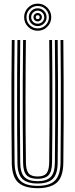

<svg xmlns="http://www.w3.org/2000/svg" viewBox="-20 -1018 409 1046"><path d="M184.8 7.2Q113.5 7.2 79.2 -23.8Q45 -54.8 44.2 -131.5Q43 -225.8 42.5 -338.5Q42 -451.2 42.4 -569.8Q42.8 -688.2 44.2 -800H59.5Q58.5 -723 58.1 -636.4Q57.8 -549.8 57.8 -461.1Q57.8 -372.5 58.1 -288.4Q58.5 -204.2 59.5 -132.5Q60.5 -65.2 89 -35.4Q117.5 -5.5 184.8 -5.5Q252 -5.5 280.4 -35.4Q308.8 -65.2 309.8 -132.5Q310.8 -226.2 311.2 -339Q311.8 -451.8 311.4 -570.2Q311 -688.8 309.8 -800H325Q326.2 -697.5 326.6 -583.4Q327 -469.2 326.8 -353.8Q326.5 -238.2 325 -131.5Q324.2 -54.2 289.8 -23.5Q255.2 7.2 184.8 7.2ZM184.8 -18.2Q128.5 -18.2 102 -43.4Q75.5 -68.5 75 -131.5Q73 -288.2 73 -458.2Q73 -628.2 75 -800H90.2Q89 -692.5 88.6 -576.6Q88.2 -460.8 88.6 -347Q89 -233.2 90.2 -132Q91 -76.2 113.2 -53.6Q135.5 -31 184.8 -31Q233.8 -31 256 -53.5Q278.2 -76 279 -132Q280.2 -232.8 280.6 -345.1Q281 -457.5 280.6 -573.1Q280.2 -688.8 279 -800H294.2Q295.5 -691 295.9 -575.5Q296.2 -460 295.9 -346.9Q295.5 -233.8 294.2 -131.5Q293.5 -69 267.5 -43.6Q241.5 -18.2 184.8 -18.2ZM184.8 -43.8Q143.5 -43.8 124.9 -63.4Q106.2 -83 105.8 -132.5Q104.5 -226.2 104 -338.6Q103.5 -451 103.9 -569.5Q104.2 -688 105.8 -800H121Q119.2 -639.5 119 -476.8Q118.8 -314 121.2 -132.5Q121.8 -90.5 136 -73.5Q150.2 -56.5 184.8 -56.5Q219 -56.5 233.1 -73.5Q247.2 -90.5 248 -132.5Q249.5 -258 249.9 -368.5Q250.2 -479 249.8 -584.5Q249.2 -690 248.2 -800H263.5Q264.5 -723.5 265 -637.2Q265.5 -551 265.5 -462.5Q265.5 -374 265 -289.6Q264.5 -205.2 263.5 -132.5Q263 -82.5 244.2 -63.1Q225.5 -43.8 184.8 -43.8ZM185.2 -850.5Q154.8 -850.5 133.1 -872.1Q111.5 -893.8 111.5 -924.2Q111.5 -955 133.1 -976.6Q154.8 -998.2 185.2 -998.2Q216 -998.2 237.6 -976.6Q259.2 -955 259.2 -924.2Q259.2 -893.8 237.6 -872.1Q216 -850.5 185.2 -850.5ZM185.2 -863.2Q210.8 -863.2 228.6 -881.1Q246.5 -899 246.5 -924.2Q246.5 -949.8 228.6 -967.6Q210.8 -985.5 185.2 -985.5Q160 -985.5 142.1 -967.6Q124.2 -949.8 124.2 -924.2Q124.2 -899 142.1 -881.1Q160 -863.2 185.2 -863.2ZM185.2 -876Q165 -876 151 -890Q137 -904 137 -924.2Q137 -944.5 151 -958.6Q165 -972.8 185.2 -972.8Q205.5 -972.8 219.6 -958.6Q233.8 -944.5 233.8 -924.2Q233.8 -904 219.6 -890Q205.5 -876 185.2 -876ZM185.2 -888.8Q200 -888.8 210.5 -899.1Q221 -909.5 221 -924.2Q221 -939 210.5 -949.5Q200 -960 185.2 -960Q170.5 -960 160.1 -949.5Q149.8 -939 149.8 -924.2Q149.8 -909.5 160.1 -899.1Q170.5 -888.8 185.2 -888.8ZM185.2 -901.5Q175.8 -901.5 169.1 -908.1Q162.5 -914.8 162.5 -924.2Q162.5 -933.8 169.1 -940.5Q175.8 -947.2 185.2 -947.2Q194.8 -947.2 201.5 -940.5Q208.2 -933.8 208.2 -924.2Q208.2 -914.8 201.5 -908.1Q194.8 -901.5 185.2 -901.5ZM185.2 -913.8Q196 -913.8 196 -924.2Q196 -935 185.2 -935Q174.8 -935 174.8 -924.2Q174.8 -913.8 185.2 -913.8Z"/></svg>

Font: Big Shoulders Inline Display Medium
Style: Regular
Weight: 500
Designer: Patric King
Foundry: XO Type Co
Version: Version 1.000